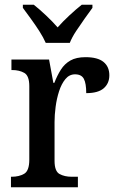

<svg xmlns="http://www.w3.org/2000/svg" viewBox="-20 -786 493 806"><path d="M26 0V-44H29Q60 -44 81.5 -56.5Q103 -69 103 -116V-424Q103 -468 82 -480Q61 -492 31 -492H28V-536H186L204 -438H208Q220 -469 235.5 -493.5Q251 -518 275.5 -532Q300 -546 339 -546Q390 -546 414.5 -526Q439 -506 439 -470Q439 -436 415.5 -415.5Q392 -395 342 -395Q342 -436 332 -455Q322 -474 295 -474Q271 -474 254.5 -454Q238 -434 228 -403Q218 -372 213.5 -337.5Q209 -303 209 -274V-111Q209 -67 230 -55.5Q251 -44 281 -44H307V0ZM172 -606Q162 -629 145 -655.5Q128 -682 109 -708Q90 -734 76 -753V-766H122Q146 -747 173.5 -721Q201 -695 222 -671Q243 -695 271 -721Q299 -747 323 -766H368V-753Q354 -734 335.5 -708Q317 -682 299.5 -655.5Q282 -629 273 -606Z"/></svg>

Font: Noto Serif Bengali SemiCondensed Medium
Style: Regular
Weight: 500
Width: 4
Designer: Juan Bruce, Universal Thirst, Indian Type Foundry and the Monotype Design Team.
Foundry: Monotype Imaging Inc.
Version: Version 2.003; ttfautohint (v1.8.4.7-5d5b)